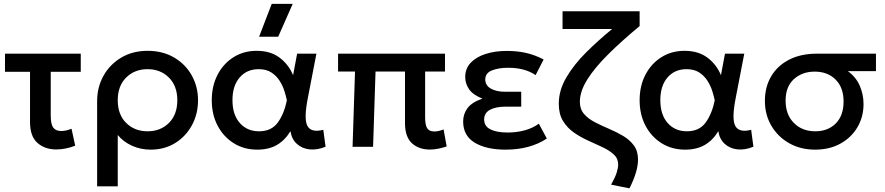

<svg xmlns="http://www.w3.org/2000/svg" viewBox="-20 -780 4699 1020"><path d="M279 14Q218.5 14 179 -20.8Q139.5 -55.5 139.5 -132V-398.5H6.5V-495H409V-398.5H249.5V-167Q249.5 -120 263 -102Q276.5 -84 305.5 -84Q330.5 -84 360 -96L379.5 -6Q328 14 279 14Z M496 210V-242.5Q496 -317 530 -377.8Q564 -438.5 624.5 -474.2Q685 -510 764 -510Q844.5 -510 905 -474.5Q965.5 -439 998.8 -379.2Q1032 -319.5 1032 -247.5Q1032 -174.5 999.8 -115Q967.5 -55.5 910.8 -20.2Q854 15 780 15Q727 15 680.8 -6Q634.5 -27 605.5 -63V210ZM764 -82.5Q833 -82.5 877.5 -127Q922 -171.5 922 -247.5Q922 -323.5 877.2 -368Q832.5 -412.5 764 -412.5Q695 -412.5 650.2 -368Q605.5 -323.5 605.5 -247.5Q605.5 -171.5 650.2 -127Q695 -82.5 764 -82.5Z M1346.5 15Q1276.5 15 1222 -19Q1167.5 -53 1136.2 -112.2Q1105 -171.5 1105 -247.5Q1105 -324 1136 -383.2Q1167 -442.5 1220.8 -476.2Q1274.5 -510 1343.5 -510Q1417 -510 1465.2 -473.8Q1513.5 -437.5 1537 -380.5L1558.5 -495H1661L1615.5 -260Q1593 -146 1613.8 -110Q1634.5 -74 1697.5 -90.5L1709.5 -0.5Q1664 18 1624 13.5Q1584 9 1556.8 -16Q1529.5 -41 1523 -83Q1494.5 -35.5 1451.5 -10.2Q1408.5 15 1346.5 15ZM1356 -82.5Q1422 -82.5 1455.8 -129Q1489.5 -175.5 1504 -247Q1500 -267.5 1491.2 -295.5Q1482.5 -323.5 1465.8 -350.2Q1449 -377 1422 -394.8Q1395 -412.5 1354 -412.5Q1291 -412.5 1253 -368.2Q1215 -324 1215 -248Q1215 -170.5 1254 -126.5Q1293 -82.5 1356 -82.5ZM1356.5 -585 1423.5 -759.5H1535L1458 -585Z M2263.5 14.5Q2205 14.5 2168.2 -19.2Q2131.5 -53 2131.5 -127V-400H1975L1962 0H1853L1866 -400H1776V-495H2344V-400H2238.5V-156.5Q2238.5 -115 2249.8 -98.2Q2261 -81.5 2287.5 -81.5Q2299.5 -81.5 2312 -84.5Q2324.5 -87.5 2336.5 -92.5L2353 -2Q2331 5.5 2308 10Q2285 14.5 2263.5 14.5Z M2665.5 15Q2563.5 15 2502 -22Q2440.5 -59 2440.5 -134.5Q2440.5 -174.5 2463.8 -205.8Q2487 -237 2543 -256Q2492.5 -276 2472 -305.8Q2451.5 -335.5 2451.5 -370.5Q2451.5 -416 2480.8 -446.8Q2510 -477.5 2560 -493.5Q2610 -509.5 2672 -509.5Q2728 -509.5 2775 -498.8Q2822 -488 2868 -464L2825.5 -381Q2768.5 -420 2679.5 -420Q2629 -420 2593.5 -406Q2558 -392 2558 -357.5Q2558 -326.5 2587.2 -309.5Q2616.5 -292.5 2664 -292.5H2749V-213.5H2667Q2614.5 -213.5 2583.2 -196.8Q2552 -180 2552 -145Q2552 -110 2585 -93Q2618 -76 2676.5 -76Q2725 -76 2768 -87.8Q2811 -99.5 2842.5 -123L2885 -44Q2796 15 2665.5 15Z M3324 220.5 3226.5 201Q3247.5 163.5 3255.8 138Q3264 112.5 3264 94Q3264 62 3241 40.8Q3218 19.5 3182.2 2.5Q3146.5 -14.5 3106 -32.5Q3065.5 -50.5 3029.8 -75.2Q2994 -100 2971.2 -137Q2948.5 -174 2948.5 -228.5Q2948.5 -300 2988.5 -368.2Q3028.5 -436.5 3093.2 -501Q3158 -565.5 3232 -626H2968.5V-720H3378V-641.5Q3282 -562 3210.8 -491.2Q3139.5 -420.5 3100 -357.5Q3060.5 -294.5 3060.5 -239Q3060.5 -200 3082.8 -174.5Q3105 -149 3140.2 -130.8Q3175.5 -112.5 3215 -95.8Q3254.5 -79 3289.5 -58.5Q3324.5 -38 3347 -8Q3369.5 22 3369.5 67.5Q3369.5 131 3324 220.5Z M3619.5 15Q3549.5 15 3495 -19Q3440.5 -53 3409.2 -112.2Q3378 -171.5 3378 -247.5Q3378 -324 3409 -383.2Q3440 -442.5 3493.8 -476.2Q3547.5 -510 3616.5 -510Q3690 -510 3738.2 -473.8Q3786.5 -437.5 3810 -380.5L3831.5 -495H3934L3888.5 -260Q3866 -146 3886.8 -110Q3907.5 -74 3970.5 -90.5L3982.5 -0.5Q3937 18 3897 13.5Q3857 9 3829.8 -16Q3802.5 -41 3796 -83Q3767.5 -35.5 3724.5 -10.2Q3681.5 15 3619.5 15ZM3629 -82.5Q3695 -82.5 3728.8 -129Q3762.5 -175.5 3777 -247Q3773 -267.5 3764.2 -295.5Q3755.5 -323.5 3738.8 -350.2Q3722 -377 3695 -394.8Q3668 -412.5 3627 -412.5Q3564 -412.5 3526 -368.2Q3488 -324 3488 -248Q3488 -170.5 3527 -126.5Q3566 -82.5 3629 -82.5Z M4310 15Q4233 15 4172.8 -19Q4112.5 -53 4078 -111.8Q4043.5 -170.5 4043.5 -244Q4043.5 -317 4076.2 -373.5Q4109 -430 4171.2 -462.5Q4233.5 -495 4321.5 -495H4633.5V-402H4484.5Q4528 -370 4547.8 -323.8Q4567.5 -277.5 4567.5 -227.5Q4567.5 -159 4535.2 -104.2Q4503 -49.5 4445 -17.2Q4387 15 4310 15ZM4311 -82.5Q4378.5 -82.5 4420 -124.2Q4461.5 -166 4461.5 -240.5Q4461.5 -315 4419.2 -357.2Q4377 -399.5 4308 -399.5Q4242 -399.5 4197.8 -359.8Q4153.5 -320 4153.5 -245.5Q4153.5 -171 4197.5 -126.8Q4241.5 -82.5 4311 -82.5Z"/></svg>

Font: Geologica
Style: Regular
Weight: 400
Designer: Sindre Bremnes, Frode Helland
Foundry: Monokrom Skriftforlag AS
Version: Version 1.010; ttfautohint (v1.8.4.7-5d5b);gftools[0.9.28]